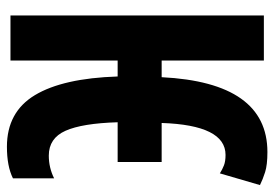

<svg xmlns="http://www.w3.org/2000/svg" viewBox="-136 -628 774 541"><g transform="rotate(90 250.5 -357.0)"><path d="M393 10Q448 10 482 -7V-123Q452 -108 418 -108Q369 -108 348 -155Q327 -202 324 -302H436V-426H326Q332 -606 416 -606Q434 -606 445.5 -601.5Q457 -597 468 -590L501 -703Q485 -711 464.5 -717.5Q444 -724 408 -724Q212 -724 197 -426H150V-714H23V0H150V-302H195Q200 -148 247.5 -69Q295 10 393 10Z"/></g></svg>

Font: Noto Sans Mono Condensed Extra
Style: Regular
Weight: 800
Width: 3
Designer: Monotype Design Team
Foundry: Monotype Imaging Inc.
Version: Version 1.900